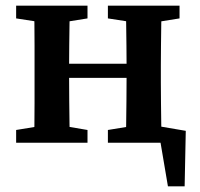

<svg xmlns="http://www.w3.org/2000/svg" viewBox="-20 -504 705 678"><path d="M592 0H501V-65L636 -42L632 154H573L539 -47ZM100 0Q101 -25 101.5 -62.5Q102 -100 102 -140Q102 -180 102 -213V-272Q102 -304 102 -344Q102 -384 101.5 -422Q101 -460 100 -484H227Q226 -460 225.5 -422Q225 -384 224.5 -344Q224 -304 224 -272V-237Q224 -192 224.5 -147Q225 -102 225.5 -63.5Q226 -25 227 0ZM424 0Q425 -25 425.5 -63.5Q426 -102 426.5 -147Q427 -192 427 -237V-272Q427 -304 426.5 -344Q426 -384 425.5 -422Q425 -460 424 -484H551Q550 -460 549.5 -422Q549 -384 548.5 -344Q548 -304 548 -272V-213Q548 -180 548.5 -140Q549 -100 549.5 -62.5Q550 -25 551 0ZM37 0V-45L141 -62H189L289 -45V0ZM37 -439V-484H289V-439L189 -423H141ZM361 0V-45L465 -62H514L614 -45V0ZM361 -439V-484H614V-439L514 -423H465ZM171 -229V-279H479V-229Z"/></svg>

Font: Source Serif 4 18pt SemiBold
Style: Regular
Weight: 600
Designer: Frank Grießhammer
Foundry: Adobe Systems Incorporated
Version: Version 4.004;hotconv 1.0.116;makeotfexe 2.5.65601